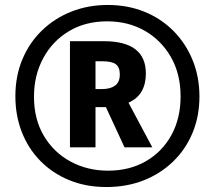

<svg xmlns="http://www.w3.org/2000/svg" viewBox="-20 -744 866 774"><path d="M409 10Q326 10 258.5 -18Q191 -46 142.5 -95.5Q94 -145 68 -211.5Q42 -278 42 -356Q42 -438 70.5 -505.5Q99 -573 150 -622Q201 -671 268.5 -697.5Q336 -724 414 -724Q495 -724 562.5 -696.5Q630 -669 679.5 -619Q729 -569 756.5 -501.5Q784 -434 784 -355Q784 -275 756 -208Q728 -141 677 -92Q626 -43 558 -16.5Q490 10 409 10ZM416 -56Q502 -56 568 -94Q634 -132 671 -199.5Q708 -267 708 -355Q708 -446 669 -514Q630 -582 563.5 -620Q497 -658 412 -658Q324 -658 257.5 -618Q191 -578 154 -509Q117 -440 117 -354Q117 -264 156.5 -197Q196 -130 264 -93Q332 -56 416 -56ZM262 -150V-578H398Q568 -578 568 -448Q568 -406 551.5 -376.5Q535 -347 498 -330L594 -150H482L407 -312H365V-150ZM392 -385Q425 -385 444 -399Q463 -413 463 -444Q463 -473 447 -485Q431 -497 393 -497H365V-385Z"/></svg>

Font: Noto Sans ExtraCondensed
Style: Bold
Weight: 700
Width: 2
Designer: Monotype Design Team
Foundry: Monotype Imaging Inc.
Version: Version 2.013; ttfautohint (v1.8.4.7-5d5b)